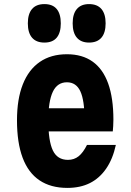

<svg xmlns="http://www.w3.org/2000/svg" viewBox="-20 -899 640 938"><path d="M182 -370H452L393 -314Q393 -409 372.5 -453Q352 -497 307 -497Q260 -497 238 -450.5Q216 -404 216 -311Q216 -211 238 -164.5Q260 -118 312 -118Q342 -118 364 -135.5Q386 -153 405 -191H546Q531 -122 498.5 -75Q466 -28 419 -4.5Q372 19 309 19Q228 19 173 -18Q118 -55 90.5 -128.5Q63 -202 63 -311Q63 -415 91.5 -487Q120 -559 174.5 -596.5Q229 -634 307 -634Q382 -634 432.5 -598Q483 -562 508.5 -491Q534 -420 534 -314Q534 -295 533 -283Q532 -271 531 -257H182ZM197 -691Q157 -691 136.5 -715Q116 -739 116 -785Q116 -831 136.5 -855Q157 -879 197 -879Q237 -879 257 -855Q277 -831 277 -785Q277 -739 257 -715Q237 -691 197 -691ZM415 -691Q376 -691 355.5 -715Q335 -739 335 -785Q335 -831 355.5 -855Q376 -879 415 -879Q455 -879 475.5 -855Q496 -831 496 -785Q496 -739 475.5 -715Q455 -691 415 -691Z"/></svg>

Font: Martian Mono Condensed
Style: Bold
Weight: 700
Width: 3
Designer: Roman Shamin
Foundry: Evil Martians
Version: Version 1.000